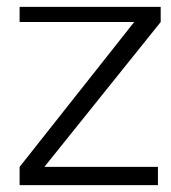

<svg xmlns="http://www.w3.org/2000/svg" viewBox="-20 -538 498 558"><path d="M109 -53H439V0H37V-53L370 -474H37V-518H447V-474Z"/></svg>

Font: Afta sans
Style: Regular
Weight: 400
Designer: par.qink
Foundry: Oriol Esparraguera Font
Version: Version 1.000